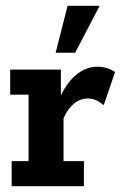

<svg xmlns="http://www.w3.org/2000/svg" viewBox="-20 -639 416 659"><path d="M20 0V-86H78V-314H15V-400H189V-280L180 -292Q206 -353 240.5 -381.5Q275 -410 314 -410Q348 -410 375 -392L336 -278Q322 -290 308.5 -295.5Q295 -301 282 -301Q255 -301 233.5 -283Q212 -265 198 -233V-86H268V0ZM171 -458 212 -619H322L238 -458Z"/></svg>

Font: Rokkitt SemiBold
Style: Bold
Weight: 700
Version: Version 3.103